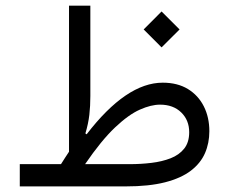

<svg xmlns="http://www.w3.org/2000/svg" viewBox="-20 -666 818 686"><path d="M284 -79.5Q342.3 -164.6 391 -210.6Q439.6 -256.6 479.7 -274.3Q519.7 -292.1 551.7 -292.1Q599.1 -292.1 627.6 -264.2Q656 -236.4 656 -193.6Q656 -157.6 638.1 -135Q620.2 -112.5 589.6 -100.5Q558.9 -88.6 521.2 -84.1Q483.5 -79.5 443.4 -79.5ZM197.9 -79.5H50.7V0H428.8Q512.5 0 569.8 -14.7Q627.1 -29.5 662 -56.2Q696.8 -82.9 712.4 -118.8Q728 -154.7 728 -197.2Q728 -246.9 708.2 -286.1Q688.4 -325.3 651.3 -348Q614.1 -370.6 561.4 -370.6Q431.4 -370.6 289.5 -186.1L285.1 -189.3Q295.5 -223.7 299.2 -255.5Q302.8 -287.2 302.8 -323.1V-645.7H226.6V-123.9Q219.5 -113 212.3 -102.1Q205.1 -91.1 197.9 -79.5ZM493.3 -560.8 557.3 -496.7 621.6 -560.8 557.3 -625Z"/></svg>

Font: Estedad VF
Style: Regular
Weight: 100
Designer: Amin Abedi
Version: Version 7.3